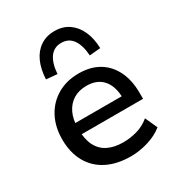

<svg xmlns="http://www.w3.org/2000/svg" viewBox="-180 -872 926 999"><g transform="rotate(-30 282.5 -373.0)"><path d="M316 9Q233 9 173 -21.5Q113 -52 81 -109.5Q49 -167 49 -246Q49 -321 79.5 -378.5Q110 -436 165.5 -468.5Q221 -501 294 -501Q365 -501 415 -471Q465 -441 492 -385.5Q519 -330 519 -253V-219H131V-286H447L430 -269Q430 -345 395.5 -385Q361 -425 297 -425Q251 -425 218 -404.5Q185 -384 167 -346.5Q149 -309 149 -257V-248Q149 -190 168.5 -151Q188 -112 226 -93Q264 -74 318 -74Q359 -74 400.5 -85.5Q442 -97 477 -126L510 -53Q473 -23 420.5 -7Q368 9 316 9ZM198 -553 132 -559Q135 -619 154.5 -662.5Q174 -706 210 -730.5Q246 -755 295 -755Q345 -755 380.5 -730.5Q416 -706 436 -662.5Q456 -619 458 -559L392 -553Q388 -615 364 -649.5Q340 -684 295 -684Q251 -684 226.5 -649.5Q202 -615 198 -553Z"/></g></svg>

Font: NunitoSans_10ptSemiBold
Style: Regular
Weight: 600
Designer: Vernon Adams
Foundry: Vernon Adams
Version: Version 3.101;gftools[0.9.27]